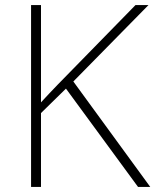

<svg xmlns="http://www.w3.org/2000/svg" viewBox="-20 -734 610 754"><path d="M570 0 268 -414 563 -714H512L206 -401C183 -377 161 -354 141 -332V-714H102V0H141V-290L239 -386L522 0Z"/></svg>

Font: Noto Sans Gurmukhi ExtraLight
Style: Regular
Weight: 200
Designer: Jelle Bosma - Monotype Design Team
Foundry: Monotype Imaging Inc.
Version: Version 2.004